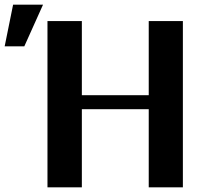

<svg xmlns="http://www.w3.org/2000/svg" viewBox="-91 -801 866 821"><path d="M-71 -603H13L93 -781H-35ZM112 0H259V-334H545V0H691V-711H545V-394H259V-711H112Z"/></svg>

Font: Aerodynamic
Style: Regular
Weight: 500
Designer: Google
Version: Version 2.000980; 2014